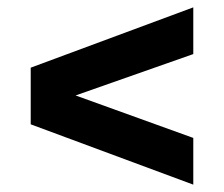

<svg xmlns="http://www.w3.org/2000/svg" viewBox="-20 -641 609 522"><path d="M505.5 -621V-494L185.5 -381.5L505.5 -266V-139L63.5 -303V-457Z"/></svg>

Font: Encode Sans Semi Expanded
Style: Bold
Weight: 700
Width: 6
Designer: Multiple Designers
Foundry: Impallari Type
Version: Version 2.000